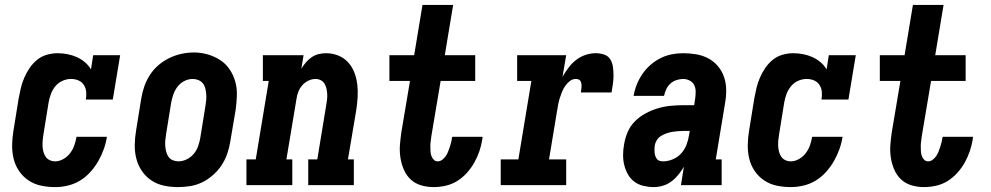

<svg xmlns="http://www.w3.org/2000/svg" viewBox="-20 -755 4040 783"><path d="M205 8Q175 8 147 2Q119 -4 96 -19.5Q73 -35 57.5 -58Q42 -81 35.5 -108Q29 -135 29.5 -164.5Q30 -194 35 -223L56 -353Q60 -375 65 -396Q70 -417 79 -438Q88 -459 101 -478Q114 -497 132 -511.5Q150 -526 172 -532Q194 -538 215 -538Q235 -538 255.5 -534Q276 -530 293.5 -522Q311 -514 326 -501.5Q341 -489 351 -472L360 -530H470L440 -349H330Q333 -365 331.5 -380.5Q330 -396 322 -408.5Q314 -421 300 -427Q286 -433 270 -433Q252 -433 235 -425.5Q218 -418 206 -403.5Q194 -389 187.5 -371.5Q181 -354 178 -336L157 -206Q155 -194 154 -182.5Q153 -171 153.5 -159Q154 -147 157 -136Q160 -125 166 -116Q172 -107 182.5 -102Q193 -97 205 -97Q222 -97 238.5 -106.5Q255 -116 266 -130.5Q277 -145 283 -162Q289 -179 292 -197H416Q412 -171 403 -146Q394 -121 380.5 -97.5Q367 -74 348 -53Q329 -32 305.5 -18Q282 -4 256 2Q230 8 205 8Z M705 8Q676 8 648 2Q620 -4 597 -19.5Q574 -35 558.5 -58Q543 -81 536 -108Q529 -135 529.5 -164.5Q530 -194 535 -223L556 -353Q560 -378 568.5 -402.5Q577 -427 591.5 -449.5Q606 -472 626.5 -489.5Q647 -507 671 -518.5Q695 -530 720 -535.5Q745 -541 771 -541Q800 -541 827.5 -533Q855 -525 878 -510Q901 -495 916.5 -472Q932 -449 939.5 -422Q947 -395 946 -365.5Q945 -336 941 -307L919 -177Q915 -152 906.5 -127.5Q898 -103 883.5 -81Q869 -59 848.5 -41Q828 -23 804.5 -11.5Q781 0 755.5 4Q730 8 705 8ZM708 -97Q725 -97 742 -105.5Q759 -114 770.5 -128Q782 -142 788 -159Q794 -176 797 -194L818 -324Q820 -336 821 -348Q822 -360 821 -372Q820 -384 817 -395.5Q814 -407 807 -415.5Q800 -424 789 -428.5Q778 -433 766 -433Q748 -433 731.5 -424.5Q715 -416 704 -401.5Q693 -387 687 -370Q681 -353 678 -336L657 -206Q655 -194 654 -182Q653 -170 654 -158.5Q655 -147 658 -135.5Q661 -124 667.5 -115Q674 -106 685 -101.5Q696 -97 708 -97Z M985 0V-105H1023L1076 -425H1052V-530H1218L1209 -475Q1217 -488 1227.5 -500.5Q1238 -513 1251.5 -522Q1265 -531 1280 -534.5Q1295 -538 1310 -538Q1336 -538 1359.5 -528.5Q1383 -519 1399.5 -501Q1416 -483 1425 -459.5Q1434 -436 1437 -411Q1440 -386 1438.5 -359.5Q1437 -333 1433 -307L1399 -105H1423V0H1237V-105H1274L1310 -324Q1310 -324 1310 -324Q1310 -324 1310 -324Q1312 -335 1313.5 -347Q1315 -359 1314.5 -370.5Q1314 -382 1311.5 -393Q1309 -404 1303.5 -413.5Q1298 -423 1288 -428Q1278 -433 1267 -433Q1252 -433 1237.5 -426Q1223 -419 1212.5 -407Q1202 -395 1196.5 -380.5Q1191 -366 1189 -351L1148 -105H1172V0Z M1748 8Q1721 8 1696.5 0.5Q1672 -7 1654.5 -23.5Q1637 -40 1627 -63Q1617 -86 1613 -112Q1609 -138 1611 -164Q1613 -190 1617 -217L1652 -425H1568V-530H1669L1703 -735H1828L1794 -530H1918V-425H1777L1739 -199Q1738 -189 1736.5 -179Q1735 -169 1735 -159Q1735 -149 1735.5 -139Q1736 -129 1739 -120Q1742 -111 1748.5 -104Q1755 -97 1765 -97Q1775 -97 1783.5 -103.5Q1792 -110 1797.5 -118Q1803 -126 1807 -135.5Q1811 -145 1814 -154.5Q1817 -164 1819.5 -173.5Q1822 -183 1823 -192Q1824 -193 1824 -194.5Q1824 -196 1824 -197H1948Q1948 -195 1947.5 -192.5Q1947 -190 1947 -187Q1943 -162 1935 -138.5Q1927 -115 1914.5 -92.5Q1902 -70 1884 -50Q1866 -30 1844 -16.5Q1822 -3 1797 2.5Q1772 8 1748 8Z M2022 0V-105H2094L2147 -425H2089V-530H2289L2274 -442Q2285 -461 2298.5 -479Q2312 -497 2329.5 -510.5Q2347 -524 2367.5 -531Q2388 -538 2409 -538Q2427 -538 2443.5 -532.5Q2460 -527 2468.5 -513.5Q2477 -500 2479.5 -483Q2482 -466 2482 -448.5Q2482 -431 2479.5 -413Q2477 -395 2474 -378H2349Q2350 -384 2350.5 -390Q2351 -396 2351.5 -402Q2352 -408 2351 -413.5Q2350 -419 2347.5 -424Q2345 -429 2339.5 -431Q2334 -433 2328 -433Q2315 -433 2304 -424.5Q2293 -416 2285 -404.5Q2277 -393 2272 -380.5Q2267 -368 2263 -355.5Q2259 -343 2256.5 -330Q2254 -317 2252 -304L2219 -105H2289V0Z M2646 8Q2625 8 2604 3Q2583 -2 2567 -14Q2551 -26 2541 -43.5Q2531 -61 2526 -81Q2521 -101 2521 -122.5Q2521 -144 2525 -166Q2529 -191 2539.5 -216Q2550 -241 2569.5 -260.5Q2589 -280 2613.5 -293Q2638 -306 2663.5 -313.5Q2689 -321 2715 -323.5Q2741 -326 2766 -326H2811L2815 -353Q2817 -367 2817 -381.5Q2817 -396 2811 -408Q2805 -420 2792.5 -426.5Q2780 -433 2766 -433Q2753 -433 2739 -428.5Q2725 -424 2714 -414Q2703 -404 2697 -391Q2691 -378 2688 -364H2564Q2568 -388 2577 -410.5Q2586 -433 2600 -453.5Q2614 -474 2633 -490.5Q2652 -507 2674 -518Q2696 -529 2719.5 -533.5Q2743 -538 2766 -538Q2793 -538 2819.5 -533.5Q2846 -529 2868.5 -517Q2891 -505 2907.5 -485.5Q2924 -466 2932.5 -441.5Q2941 -417 2941.5 -390Q2942 -363 2937 -335L2899 -105H2923V0H2757L2769 -75Q2759 -58 2746.5 -42.5Q2734 -27 2718 -15Q2702 -3 2683 2.5Q2664 8 2646 8Q2646 8 2646 8Q2646 8 2646 8ZM2685 -97Q2704 -97 2724 -105.5Q2744 -114 2758 -129.5Q2772 -145 2779.5 -164.5Q2787 -184 2790 -204L2793 -221H2766Q2755 -221 2743.5 -220Q2732 -219 2720.5 -217Q2709 -215 2697.5 -211Q2686 -207 2675.5 -200.5Q2665 -194 2658.5 -183.5Q2652 -173 2650 -161Q2649 -154 2649 -146.5Q2649 -139 2649.5 -132Q2650 -125 2652.5 -118.5Q2655 -112 2659 -106.5Q2663 -101 2670 -99Q2677 -97 2685 -97Z M3205 8Q3175 8 3147 2Q3119 -4 3096 -19.5Q3073 -35 3057.5 -58Q3042 -81 3035.5 -108Q3029 -135 3029.5 -164.5Q3030 -194 3035 -223L3056 -353Q3060 -375 3065 -396Q3070 -417 3079 -438Q3088 -459 3101 -478Q3114 -497 3132 -511.5Q3150 -526 3172 -532Q3194 -538 3215 -538Q3235 -538 3255.5 -534Q3276 -530 3293.5 -522Q3311 -514 3326 -501.5Q3341 -489 3351 -472L3360 -530H3470L3440 -349H3330Q3333 -365 3331.5 -380.5Q3330 -396 3322 -408.5Q3314 -421 3300 -427Q3286 -433 3270 -433Q3252 -433 3235 -425.5Q3218 -418 3206 -403.5Q3194 -389 3187.5 -371.5Q3181 -354 3178 -336L3157 -206Q3155 -194 3154 -182.5Q3153 -171 3153.5 -159Q3154 -147 3157 -136Q3160 -125 3166 -116Q3172 -107 3182.5 -102Q3193 -97 3205 -97Q3222 -97 3238.5 -106.5Q3255 -116 3266 -130.5Q3277 -145 3283 -162Q3289 -179 3292 -197H3416Q3412 -171 3403 -146Q3394 -121 3380.5 -97.5Q3367 -74 3348 -53Q3329 -32 3305.5 -18Q3282 -4 3256 2Q3230 8 3205 8Z M3748 8Q3721 8 3696.5 0.5Q3672 -7 3654.5 -23.5Q3637 -40 3627 -63Q3617 -86 3613 -112Q3609 -138 3611 -164Q3613 -190 3617 -217L3652 -425H3568V-530H3669L3703 -735H3828L3794 -530H3918V-425H3777L3739 -199Q3738 -189 3736.5 -179Q3735 -169 3735 -159Q3735 -149 3735.5 -139Q3736 -129 3739 -120Q3742 -111 3748.5 -104Q3755 -97 3765 -97Q3775 -97 3783.5 -103.5Q3792 -110 3797.5 -118Q3803 -126 3807 -135.5Q3811 -145 3814 -154.5Q3817 -164 3819.5 -173.5Q3822 -183 3823 -192Q3824 -193 3824 -194.5Q3824 -196 3824 -197H3948Q3948 -195 3947.5 -192.5Q3947 -190 3947 -187Q3943 -162 3935 -138.5Q3927 -115 3914.5 -92.5Q3902 -70 3884 -50Q3866 -30 3844 -16.5Q3822 -3 3797 2.5Q3772 8 3748 8Z"/></svg>

Font: Iosevka Curly Slab XBdObl
Style: Regular
Weight: 800
Italic angle: -9°
Monospace: yes
Designer: Belleve Invis
Foundry: Belleve Invis
Version: Version 11.1.0; ttfautohint (v1.8.3)